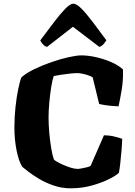

<svg xmlns="http://www.w3.org/2000/svg" viewBox="-20 -1020 731 1040"><path d="M363 0Q314 0 269.5 -15.5Q225 -31 189.5 -52.5Q154 -74 130.5 -92.5Q107 -111 100 -117Q81 -148 69.5 -206.5Q58 -265 58 -329Q58 -386 64 -441Q70 -496 79 -539Q88 -582 96 -601Q123 -625 167 -646Q211 -667 260 -684Q309 -701 352.5 -710.5Q396 -720 421 -720Q457 -720 499.5 -710.5Q542 -701 581.5 -684Q621 -667 646 -644Q648 -586 639 -532.5Q630 -479 622 -444Q582 -446 557 -449.5Q532 -453 517 -457L482 -601Q471 -608 455.5 -613Q440 -618 425 -621Q410 -624 400 -624Q382 -624 356 -621Q330 -618 306.5 -614.5Q283 -611 271 -608Q264 -589 257.5 -549Q251 -509 247 -464Q243 -419 243 -384Q243 -345 247 -300Q251 -255 257.5 -216.5Q264 -178 272 -156Q275 -152 288.5 -144Q302 -136 322.5 -127Q343 -118 364 -111.5Q385 -105 403 -105Q406 -105 420.5 -107.5Q435 -110 451 -114Q467 -118 471 -122L543 -287Q573 -287 599.5 -280.5Q626 -274 642 -268Q641 -237 638 -202Q635 -167 631.5 -135.5Q628 -104 624 -84Q609 -69 570 -49.5Q531 -30 477 -15Q423 0 363 0ZM235 -766Q222 -769 212.5 -780Q203 -791 198 -801Q237 -853 271 -898Q305 -943 332.5 -971.5Q360 -1000 377 -1000Q395 -1000 422 -972.5Q449 -945 483 -900Q517 -855 556 -802Q552 -795 542 -782.5Q532 -770 518 -766L375 -875Z"/></svg>

Font: Texturina Medium 12pt Black
Style: Regular
Weight: 900
Version: Version 1.002